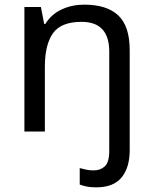

<svg xmlns="http://www.w3.org/2000/svg" viewBox="-20 -566 658 826"><path d="M394 240Q370 240 353 236.5Q336 233 323 228V157Q337 161 351 164Q365 167 383 167Q412 167 431 149.5Q450 132 450 83V-344Q450 -472 331 -472Q242 -472 207.5 -422.5Q173 -373 173 -279V0H85V-536H156L170 -463H175Q201 -505 245.5 -525.5Q290 -546 342 -546Q440 -546 489 -499.5Q538 -453 538 -350V80Q538 155 503 197.5Q468 240 394 240Z"/></svg>

Font: Noto Sans Limbu
Style: Regular
Weight: 400
Designer: Monotype Design Team
Foundry: Monotype Imaging Inc.
Version: Version 2.004; ttfautohint (v1.8.4.7-5d5b)